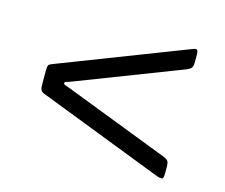

<svg xmlns="http://www.w3.org/2000/svg" viewBox="-69 -686 698 596"><g transform="rotate(15 280.0 -388.0)"><path d="M148 -376 481 -247.5Q491.5 -243.5 495.8 -238.5Q500 -233.5 500 -218.5V-197.5Q500 -180.5 494 -180.2Q488 -180 478 -183.5L76 -339Q65 -343 62.5 -348.8Q60 -354.5 60 -370V-410Q60 -426 63 -429.2Q66 -432.5 77 -436.5L483 -593.5Q492.5 -597.5 496.2 -595Q500 -592.5 500 -579.5V-556.5Q500 -542.5 495.8 -537.2Q491.5 -532 482 -528L149 -399.5Q137.5 -395 131.2 -393.5Q125 -392 125 -388Q125 -384 130.2 -382.5Q135.5 -381 148 -376Z"/></g></svg>

Font: Besley* Condensed
Style: Regular
Weight: 400
Width: 3
Designer: Owen Earl
Foundry: indestructible type*
Version: Version 3.000; ttfautohint (v1.8.3)